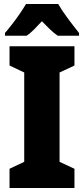

<svg xmlns="http://www.w3.org/2000/svg" viewBox="-20 -947 423 967"><path d="M355 0H28V-97L102 -132V-582L28 -617V-714H355V-617L280 -582V-132L355 -97ZM273 -927Q292 -894 321 -855Q350 -816 378 -781V-767H271Q252 -780 233 -798Q214 -816 191 -840Q169 -816 150.5 -797.5Q132 -779 114 -767H5V-781Q20 -798 41 -825Q62 -852 81 -880Q100 -908 111 -927Z"/></svg>

Font: Noto Sans Bengali Condensed Black
Style: Regular
Weight: 900
Width: 3
Designer: Joana Ranito - Universal Thirst; Jelle Bosma - Monotype Design Team
Foundry: Universal Thirst ehf.
Version: Version 3.000; ttfautohint (v1.8.4.7-5d5b)